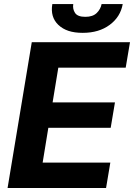

<svg xmlns="http://www.w3.org/2000/svg" viewBox="-20 -938 669 958"><path d="M17.8 0 138.5 -727.3H628.6L607.2 -600.5H271L242.5 -427.2H553.6L532.3 -300.4H221.2L192.8 -126.8H530.5L509.2 0ZM241.1 -917.6H345.5Q341.6 -893.1 354.4 -873.6Q367.2 -854 405.9 -854Q443.5 -854 463.1 -873.6Q482.2 -892.8 486.9 -917.6H592.3Q581 -853.7 527.3 -813.9Q473.7 -774.1 392.8 -774.1Q351.9 -774.1 322.1 -783.9Q292.3 -793.7 271 -813.9Q230.1 -853.3 241.1 -917.6Z"/></svg>

Font: Inter P
Style: Bold Italic
Weight: 700
Italic angle: 9.39999°
Designer: Rasmus Andersson
Foundry: rsms
Version: Version 3.018;git-588b23468